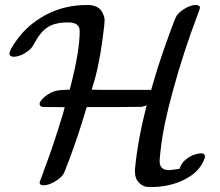

<svg xmlns="http://www.w3.org/2000/svg" viewBox="-20 -703 885 771"><path d="M37 -475Q18 -475 18 -487Q18 -502 45 -539Q89 -603 163.5 -643Q238 -683 330 -683Q379 -683 393 -649Q400 -635 400 -622Q400 -605 391 -540Q376 -427 348 -343Q348 -342 467 -342H587L594 -366Q615 -440 648.5 -534.5Q682 -629 690 -641Q701 -656 723 -669Q745 -682 764 -683Q783 -683 783 -672Q783 -669 774 -645Q718 -498 675 -341Q636 -201 625 -101Q624 -92 623 -81.5Q622 -71 621.5 -65Q621 -59 621 -56Q621 -20 658 -20Q666 -20 701 -25Q707 -44 718 -55Q745 -82 782 -87Q803 -89 803 -75Q803 -66 792 -46Q769 -4 712.5 22Q656 48 588 48Q568 48 562 46Q522 30 522 -13V-23Q532 -135 569 -281Q566 -278 549 -274L438 -273H328L321 -249Q294 -158 258 -62Q238 -7 232 0Q219 16 196 28.5Q173 41 155 41Q139 41 139 29Q139 28 140.5 24.5Q142 21 147.5 6.5Q153 -8 159 -26Q195 -120 233 -247Q240 -270 240 -272Q240 -273 194 -273Q158 -273 151.5 -273.5Q145 -274 141 -279Q139 -283 139 -285Q139 -295 153 -308.5Q167 -322 187 -332Q206 -341 236 -342L260 -343L264 -359Q300 -498 300 -578Q300 -613 254 -613Q198 -613 169 -592Q143 -575 119 -531Q112 -517 104 -508Q72 -478 37 -475Z"/></svg>

Font: KaTeX_Caligraphic
Style: Regular
Weight: 400
Version: Version 1.1; ttfautohint (v1.3)